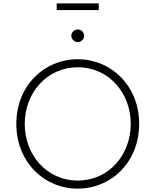

<svg xmlns="http://www.w3.org/2000/svg" viewBox="-20 -1109 924 1141"><path d="M442 12C643 12 807 -147 807 -373C807 -598 642 -757 442 -757C242 -757 77 -599 77 -373C77 -147 241 12 442 12ZM127 -373C127 -552 254 -709 442 -709C631 -709 757 -552 757 -373C757 -191 629 -36 442 -36C255 -36 127 -191 127 -373ZM317 -1049H567V-1089H317ZM404 -897C404 -876 421 -859 443 -859C463 -859 480 -876 480 -897C480 -917 463 -934 443 -934C421 -934 404 -917 404 -897Z"/></svg>

Font: Mluvka ExtraLight
Style: Regular
Weight: 200
Designer: Modified by Jiří Krblich, Original typeface by Gumpita Rahayu
Foundry: Gumpita Rahayu & Jiří Krblich
Version: Version 2.000;Glyphs 3.1.1 (3134)